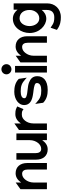

<svg xmlns="http://www.w3.org/2000/svg" viewBox="898 -1582 881 2717"><g transform="rotate(-90 1338.5 -223.5)"><path d="M20 0H114V-186C114 -237 132 -277 154 -305C174 -330 201 -351 238 -351C279 -351 298 -320 298 -271V0H390V-281C390 -376 337 -443 245 -443C186 -443 145 -409 114 -365V-442L20 -375Z M438 -151C438 -56 491 11 583 11C642 11 683 -23 714 -67V0H808V-432H714V-246C714 -195 697 -155 675 -127C655 -102 627 -81 590 -81C549 -81 530 -112 530 -161V-432H438Z M857 0H950V-190C950 -241 967 -281 989 -309C1009 -334 1036 -355 1074 -355C1118 -355 1125 -350 1142 -338L1152 -331L1191 -420C1158 -435 1147 -447 1082 -447C1022 -447 981 -413 950 -369V-461L857 -395Z M1210 -324C1210 -239 1279 -212 1344 -200C1391 -190 1450 -189 1489 -175C1509 -168 1522 -161 1522 -142C1522 -99 1480 -80 1419 -80C1344 -80 1305 -94 1247 -147L1226 -166L1243 -53C1295 -1 1360 11 1424 11C1564 11 1619 -57 1619 -137C1619 -203 1578 -235 1530 -253C1470 -277 1388 -270 1335 -290C1317 -297 1307 -303 1307 -320C1307 -355 1347 -371 1403 -371C1478 -371 1519 -357 1577 -304L1598 -285L1581 -398C1529 -450 1462 -462 1398 -462C1292 -462 1210 -400 1210 -324Z M1645 -573C1645 -533 1678 -502 1717 -502C1756 -502 1789 -533 1789 -573C1789 -613 1756 -644 1717 -644C1678 -644 1645 -613 1645 -573ZM1671 0H1764V-451H1671Z M1814 0H1908V-186C1908 -237 1926 -277 1948 -305C1968 -330 1995 -351 2032 -351C2073 -351 2092 -320 2092 -271V0H2184V-281C2184 -376 2131 -443 2039 -443C1980 -443 1939 -409 1908 -365V-442L1814 -375Z M2230 -245C2230 -104 2338 -9 2432 -9C2486 -9 2526 -36 2556 -73V1C2556 67 2519 104 2454 104C2409 104 2374 103 2316 59L2305 52L2274 141C2342 192 2402 197 2454 197C2579 197 2649 106 2649 7V-471H2560V-416C2530 -453 2488 -482 2432 -482C2309 -482 2230 -363 2230 -245ZM2328 -245C2328 -321 2372 -387 2437 -387C2512 -387 2556 -328 2556 -245C2556 -176 2510 -108 2437 -108C2368 -108 2328 -176 2328 -245Z"/></g></svg>

Font: Charger Sport
Style: BdNrw
Weight: 700
Designer: Jasper
Foundry: Cannot Into Space Fonts
Version: Version 1.1